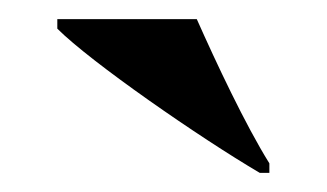

<svg xmlns="http://www.w3.org/2000/svg" viewBox="-20 -786 342 201"><path d="M252 -605H262V-615C237 -655 206 -721 186 -766H40V-756C75 -721 189 -642 252 -605Z"/></svg>

Font: Noto Serif Display Condensed Black
Style: Regular
Weight: 900
Width: 3
Designer: Monotype Design Team
Foundry: Monotype Imaging Inc.
Version: Version 2.009